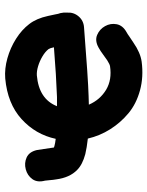

<svg xmlns="http://www.w3.org/2000/svg" viewBox="68 -642 578 753"><g transform="rotate(-90 356.5 -266.0)"><path d="M491 1Q526 -4 565 -31L589 -47Q600 -55 606 -58Q633 -73 637.5 -97Q642 -121 630 -142.5Q618 -164 595.5 -173.5Q573 -183 546 -168Q533 -161 517 -149L496 -134Q480 -124 473 -123Q420 -115 381 -138Q341 -162 322 -206Q338 -206 356 -207Q424 -209 626 -225Q652 -227 668.5 -246.5Q685 -266 683 -292V-293Q684 -305 681 -318Q678 -325 676 -338Q670 -365 670 -366Q660 -412 638 -440Q616 -469 580.5 -491.5Q545 -514 504 -525.5Q463 -537 425 -534Q326 -525 265.5 -470Q205 -415 188 -336Q171 -338 160 -341Q156 -342 154 -343Q153 -346 153 -350Q145 -406 144 -410Q137 -440 115 -450Q93 -460 68.5 -453.5Q44 -447 30 -427.5Q16 -408 24 -378Q25 -373 26 -359Q27 -345 29 -334Q36 -281 66 -252Q87 -231 128 -220Q153 -214 189 -210Q200 -163 225.5 -122.5Q251 -82 288 -51Q325 -20 378 -5.5Q431 9 491 1ZM316 -331Q344 -402 437 -410Q453 -411 473 -405Q493 -399 511.5 -388Q530 -377 540 -364Q544 -358 547 -343Q436 -334 352 -331H316Z"/></g></svg>

Font: Balsamiq Sans
Style: Bold
Weight: 700
Designer: Michael Angeles
Foundry: Balsamiq SRL
Version: Version 1.020; ttfautohint (v1.8.4.7-5d5b);gftools[0.9.26]